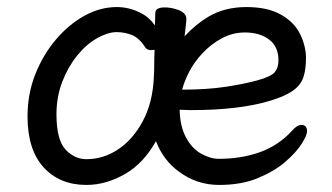

<svg xmlns="http://www.w3.org/2000/svg" viewBox="-20 -506 940 544"><path d="M379 -469Q403 -457 419 -434Q420 -459 420 -469Q420 -485 447 -485Q465 -485 485 -478Q508 -469 508 -453V-451Q508 -446 506 -429.5Q504 -413 503 -403Q534 -437 571 -459Q617 -486 678 -486Q739 -486 777 -464Q815 -442 831 -408Q847 -374 847 -341.5Q847 -309 839.5 -287Q832 -265 810.5 -249.5Q789 -234 747 -221Q659 -194 521 -194L489 -195Q490 -148 507 -116.5Q524 -85 550 -70.5Q576 -56 600 -56Q663 -56 715.5 -74.5Q768 -93 807 -135Q821 -152 834 -152Q850 -152 850 -134Q850 -123 835 -99Q820 -75 789 -48Q758 -21 711 -1.5Q664 18 601 18Q538 18 488 -19Q443 -51 422 -106Q387 -44 336 -14Q281 18 225 18Q149 18 103.5 -32Q58 -82 58 -176Q58 -240 80 -295.5Q102 -351 138.5 -394Q175 -437 219.5 -461.5Q264 -486 311 -486Q347 -486 379 -469ZM418 -365Q413 -364 408 -364Q397 -364 392 -371Q375 -398 354.5 -406.5Q334 -415 310 -415Q286 -415 255.5 -398Q225 -381 199 -349Q173 -317 156.5 -274.5Q140 -232 140 -182Q140 -110 165.5 -82.5Q191 -55 225 -55Q273 -55 315 -83Q357 -111 385 -163.5Q413 -216 416 -289V-290Q417 -303 417 -324.5Q417 -346 418 -365ZM769 -335Q769 -374 742.5 -394Q716 -414 674 -414Q639 -414 608.5 -397.5Q578 -381 554 -355.5Q530 -330 516 -302.5Q502 -275 496 -252Q566 -252 619 -260Q672 -268 710 -278.5Q748 -289 758.5 -301.5Q769 -314 769 -335Z"/></svg>

Font: Moon Stars Kai
Style: Bold
Weight: 700
Designer: GuiWonder
Version: Version 1.101